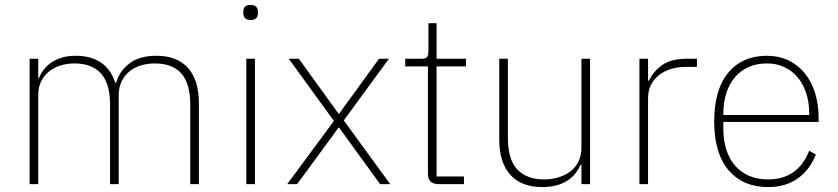

<svg xmlns="http://www.w3.org/2000/svg" viewBox="-20 -746 3394 778"><path d="M100 0V-508H135V-430H138Q145 -448 157.5 -464Q170 -480 188 -492.5Q206 -505 230.5 -512.5Q255 -520 288 -520Q348 -520 389 -492.5Q430 -465 447 -410H450Q464 -458 504.5 -489Q545 -520 614 -520Q698 -520 742 -470.5Q786 -421 786 -326V0H751V-321Q751 -407 715 -448Q679 -489 607 -489Q578 -489 551.5 -481Q525 -473 505 -457Q485 -441 473 -416.5Q461 -392 461 -360V0H426V-321Q426 -408 389 -448.5Q352 -489 282 -489Q253 -489 226.5 -481Q200 -473 179.5 -457Q159 -441 147 -417Q135 -393 135 -361V0Z M996 -665Q980 -665 973 -672.5Q966 -680 966 -691V-700Q966 -711 972.5 -718.5Q979 -726 995 -726Q1011 -726 1018 -718.5Q1025 -711 1025 -700V-691Q1025 -680 1018.5 -672.5Q1012 -665 996 -665ZM978 -508H1013V0H978Z M1144 0 1333 -256 1150 -508H1191L1352 -285H1354L1516 -508H1556L1373 -258L1561 0H1520L1354 -229H1352L1184 0Z M1757 0Q1714 0 1714 -42V-477H1622V-508H1688Q1705 -508 1710.5 -515Q1716 -522 1716 -539V-652H1749V-508H1868V-477H1749V-31H1860V0Z M2336 -78H2332Q2325 -61 2312.5 -44.5Q2300 -28 2281.5 -15.5Q2263 -3 2237 4.5Q2211 12 2177 12Q2093 12 2048 -37.5Q2003 -87 2003 -182V-508H2038V-188Q2038 -100 2076 -59.5Q2114 -19 2185 -19Q2214 -19 2241.5 -27Q2269 -35 2290 -50.5Q2311 -66 2323.5 -90.5Q2336 -115 2336 -148V-508H2371V0H2336Z M2571 0V-508H2606V-419H2610Q2626 -455 2662 -481.5Q2698 -508 2766 -508H2804V-475H2760Q2729 -475 2701 -467Q2673 -459 2652 -443Q2631 -427 2618.5 -403.5Q2606 -380 2606 -349V0Z M3092 12Q2991 12 2932.5 -56Q2874 -124 2874 -254Q2874 -383 2931 -451.5Q2988 -520 3088 -520Q3135 -520 3173.5 -502Q3212 -484 3239.5 -451Q3267 -418 3282 -371.5Q3297 -325 3297 -268V-252H2911V-225Q2911 -178 2923 -140Q2935 -102 2958.5 -75Q2982 -48 3015.5 -33.5Q3049 -19 3092 -19Q3213 -19 3259 -135L3286 -120Q3263 -60 3214 -24Q3165 12 3092 12ZM3088 -489Q3046 -489 3013.5 -474.5Q2981 -460 2958 -433Q2935 -406 2923 -368Q2911 -330 2911 -284V-280H3259V-286Q3259 -332 3246.5 -369.5Q3234 -407 3211.5 -433.5Q3189 -460 3157.5 -474.5Q3126 -489 3088 -489Z"/></svg>

Font: IBM Plex Sans KR ExtraLight
Style: Regular
Weight: 200
Designer: Mike Abbink; Paul van der Laan; Pieter van Rosmalen; Wujin Sim; Chorong Kim; Dohee Lee;
Foundry: Sandoll Inc.
Version: Version 1.001